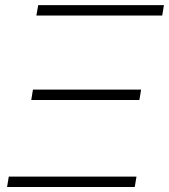

<svg xmlns="http://www.w3.org/2000/svg" viewBox="-20 -748 676 768"><path d="M8.3 0 15.1 -41.5H525.9L519 0ZM105 -348.1 111.8 -389.6H544.4L537.6 -348.1ZM125.5 -686 132.8 -727.5H635.7L628.9 -686Z"/></svg>

Font: Inter 24pt ExtraLight
Style: Italic
Weight: 250
Italic angle: -9.3988°
Version: Version 4.001;git-66647c0bb